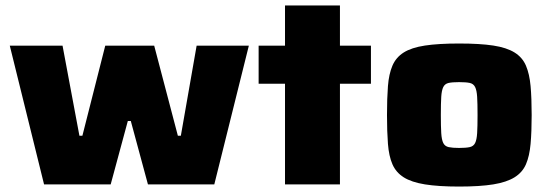

<svg xmlns="http://www.w3.org/2000/svg" viewBox="-20 -678 2014 706"><path d="M142 0 16 -510H210L272 -179H283L367 -510H547L634 -179H645L703 -510H895L768 0H524L461 -233H450L387 0Z M1028 0V-370H931V-510H1028V-658H1230V-510H1344V-370H1230V0Z M1668 8Q1592 8 1542.5 0Q1493 -8 1464.5 -26Q1436 -44 1423 -74Q1410 -104 1406.5 -149Q1403 -194 1403 -255Q1403 -317 1406.5 -361.5Q1410 -406 1423 -436.5Q1436 -467 1464.5 -485Q1493 -503 1542.5 -510.5Q1592 -518 1668 -518Q1745 -518 1794 -510.5Q1843 -503 1872 -485Q1901 -467 1914 -436.5Q1927 -406 1931 -361.5Q1935 -317 1935 -255Q1935 -194 1931 -149Q1927 -104 1914 -74Q1901 -44 1872 -26Q1843 -8 1794 0Q1745 8 1668 8ZM1668 -134Q1693 -134 1707 -137Q1721 -140 1727 -152Q1733 -164 1734.5 -188.5Q1736 -213 1736 -255Q1736 -298 1734.5 -322Q1733 -346 1727 -358Q1721 -370 1707.5 -373Q1694 -376 1668 -376Q1643 -376 1629.5 -373Q1616 -370 1610 -358Q1604 -346 1602.5 -322Q1601 -298 1601 -255Q1601 -213 1602.5 -188.5Q1604 -164 1610 -152Q1616 -140 1630 -137Q1644 -134 1668 -134Z"/></svg>

Font: Saira SemiExpanded ExtraBold
Style: Regular
Weight: 800
Width: 6
Designer: Hector Gatti with collaboration of the Omnibus-Type team
Foundry: Omnibus-Type
Version: Version 1.101